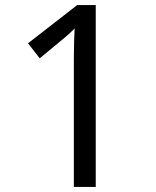

<svg xmlns="http://www.w3.org/2000/svg" viewBox="-20 -734 612 754"><path d="M356 0H270V-499Q270 -540 271 -570.5Q272 -601 273 -622Q266 -615 256.5 -606Q247 -597 235 -587L136 -505L90 -564L283 -714H356Z"/></svg>

Font: Noto Sans Tamil
Style: Regular
Weight: 400
Designer: Jelle Bosma - Monotype Design Team
Foundry: Monotype Imaging Inc.
Version: Version 2.003